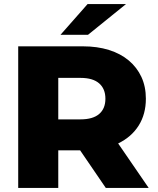

<svg xmlns="http://www.w3.org/2000/svg" viewBox="-20 -929 780 949"><path d="M376 -186H268V0H70V-700H390Q461 -700 518.5 -682Q576 -664 616.5 -630Q657 -596 679 -548.5Q701 -501 701 -441Q701 -365 665.5 -308.5Q630 -252 564 -220L715 0H503ZM378 -544H268V-339H378Q439 -339 470 -365.5Q501 -392 501 -441Q501 -490 470 -517Q439 -544 378 -544ZM413 -909H603L415 -757H279Z"/></svg>

Font: CMG Sans ExtraBold
Style: Regular
Weight: 800
Designer: Julieta Ulanovsky
Foundry: Julieta Ulanovsky
Version: Version 7.200